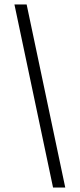

<svg xmlns="http://www.w3.org/2000/svg" viewBox="-20 -720 359 865"><path d="M45 -700H100L274 125H219Z"/></svg>

Font: Epunda Slab Light
Style: Regular
Weight: 300
Designer: Simon Atzbach
Foundry: typofactur
Version: Version 1.102